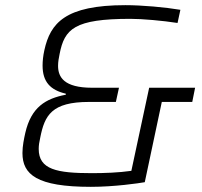

<svg xmlns="http://www.w3.org/2000/svg" viewBox="-20 -716 782 744"><path d="M332 8C423 8 519 -6 541 -10L607 -321H725L736 -376H558L489 -54C440 -47 384 -45 336 -45C200 -45 130 -59 130 -139C130 -152 132 -166 136 -183C153 -269 180 -321 325 -321H429L441 -376H337C228 -376 205 -417 205 -461C205 -477 208 -492 211 -507C230 -604 268 -643 485 -643C532 -643 610 -636 668 -627L679 -678C620 -688 530 -696 466 -696C232 -696 175 -626 152 -522C147 -500 145 -479 145 -462C145 -399 175 -367 235 -353V-349C157 -334 101 -301 78 -201C73 -178 67 -151 67 -123C67 -40 122 8 332 8Z"/></svg>

Font: Saira UNSAM Light Italic
Style: Regular
Weight: 300
Italic angle: -12°
Designer: Hector Gatti with collaboration of the Omnibus-Type team
Foundry: Omnibus-Type
Version: Version 0.072;PS 000.072;hotconv 1.0.88;makeotf.lib2.5.64775